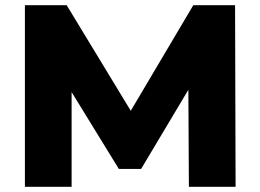

<svg xmlns="http://www.w3.org/2000/svg" viewBox="-20 -720 1003 740"><path d="M256 -365 438 -69H524L706 -374L708 0H888L886 -700H725L484 -293L237 -700H76V0H256Z"/></svg>

Font: Montserrat-Alt1 ExtBd
Style: Regular
Weight: 800
Designer: Differentunic
Foundry: Differentunic
Version: Version 7.222